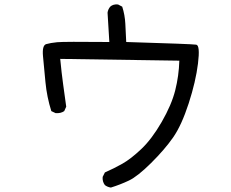

<svg xmlns="http://www.w3.org/2000/svg" viewBox="-20 -778 1040 864"><path d="M479 66Q464 64 452 55Q440 39 442 18L452 -2Q493 -20 531 -41.5Q569 -63 616 -107.5Q663 -152 707.5 -229Q752 -306 768.5 -371.5Q785 -437 787 -505L251 -513Q257 -450 264 -399.5Q271 -349 278 -298L269 -278Q253 -267 230 -269L211 -278Q191 -341 184.5 -408.5Q178 -476 173.5 -525Q169 -574 188 -579.5Q207 -585 237 -588Q267 -591 472 -589L464 -721Q466 -736 476 -748Q489 -760 511 -758L530 -748Q542 -711 544 -671Q546 -631 548 -589Q845 -580 863 -577Q881 -574 871 -492.5Q861 -411 829 -312.5Q797 -214 759 -159.5Q721 -105 660 -44.5Q599 16 560 34.5Q521 53 479 66Z"/></svg>

Font: Kosefont JP
Style: Regular
Weight: 400
Designer: Nozomi Seto 瀬戸のぞみ
Version: Version 3.00;June 19, 2020